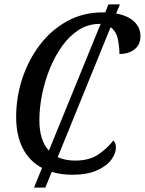

<svg xmlns="http://www.w3.org/2000/svg" viewBox="-20 -780 655 868"><path d="M134 68 170 -21Q113 -51 83 -109.5Q53 -168 53 -251Q53 -341 81 -425.5Q109 -510 160.5 -577.5Q212 -645 284 -684.5Q356 -724 444 -724Q450 -724 456 -724L470 -760H522L505 -719Q559 -709 587 -682Q615 -655 615 -616Q615 -578 588.5 -557Q562 -536 520 -536Q520 -566 513 -602Q506 -638 480 -657L241 -70Q274 -54 320 -54Q385 -54 426.5 -83Q468 -112 492 -145Q504 -135 504 -113Q504 -87 483.5 -58.5Q463 -30 419 -10Q375 10 307 10Q256 10 214 -3L185 68ZM158 -237Q158 -145 201 -99L435 -672H431Q379 -672 336.5 -645Q294 -618 261 -572Q228 -526 205 -469Q182 -412 170 -352Q158 -292 158 -237Z"/></svg>

Font: Noto Serif SemiCondensed
Style: Italic
Weight: 400
Width: 4
Italic angle: -12°
Designer: Monotype Design Team
Foundry: Monotype Imaging Inc.
Version: Version 2.013